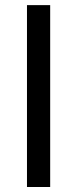

<svg xmlns="http://www.w3.org/2000/svg" viewBox="-20 -748 309 768"><path d="M180.7 0H87.9V-727.5H180.7Z"/></svg>

Font: Inter RS Variable
Style: Regular
Weight: 400
Designer: Rasmus Andersson (customised by Maria Ramos and Noel Pretorius)
Foundry: rsms
Version: Version 3.001;Glyphs 3.2.3 (3260)